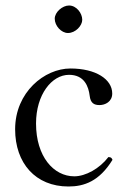

<svg xmlns="http://www.w3.org/2000/svg" viewBox="-20 -668 459 698"><path d="M389 -87C385 -96 383 -96 374 -97C342 -55 291 -27 250 -27C175 -27 111 -99 111 -219C111 -324 168 -396 231 -396C287 -396 302 -353 306 -320C309 -293 322 -286 342 -286C362 -286 388 -298 388 -328C388 -380 328 -419 236 -419C142 -419 35 -333 35 -198C35 -75 109 10 229 10C286 10 341 -9 389 -87ZM179 -600C179 -574 203 -548 227 -548C255 -548 279 -575 279 -596C279 -620 258 -648 231 -648C207 -648 179 -624 179 -600Z"/></svg>

Font: Libertinus Serif Display
Style: Regular
Weight: 400
Designer: Philipp H. Poll, Khaled Hosny
Foundry: Caleb Maclennan
Version: Version 7.050;RELEASE